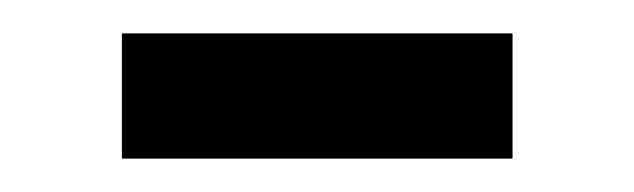

<svg xmlns="http://www.w3.org/2000/svg" viewBox="-20 -289 380 115"><path d="M53 -269H287V-194H53Z"/></svg>

Font: Zilla Slab Medium
Style: Regular
Weight: 500
Designer: Typotheque.com
Foundry: Typotheque type foundry
Version: Version 1.1; 2017